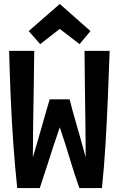

<svg xmlns="http://www.w3.org/2000/svg" viewBox="-20 -950 600 970"><path d="M67 0Q56 -104 47.5 -221.5Q39 -339 34 -460Q29 -581 26 -693H153Q152 -605 150.5 -510Q149 -415 147.5 -324Q146 -233 146 -155Q157 -191 169 -233Q181 -275 193 -317Q205 -359 215 -393.5Q225 -428 231 -448H332Q342 -405 365 -326Q388 -247 413 -155Q413 -232 411.5 -323Q410 -414 409 -509.5Q408 -605 407 -693H534Q530 -580 525 -459Q520 -338 513 -221Q506 -104 495 0H381Q356 -70 331.5 -152Q307 -234 282 -307Q266 -261 248.5 -207.5Q231 -154 214 -100.5Q197 -47 181 0ZM183 -727 125 -793 282 -930 437 -793 382 -727 282 -804Z"/></svg>

Font: Ubuntu Sans Mono
Style: Bold
Weight: 700
Monospace: yes
Designer: Dalton Maag Ltd
Foundry: Dalton Maag Ltd
Version: Version 1.006